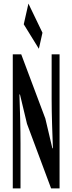

<svg xmlns="http://www.w3.org/2000/svg" viewBox="-20 -1047 401 1067"><path d="M51 -745V0H94V-247C94 -337 91 -439 88 -522H91L130 -359L264 0H311V-745H267V-498C267 -409 271 -302 274 -223H271L232 -388L98 -745ZM112 -912 196 -776 216 -865 138 -1027Z"/></svg>

Font: 寒蝉无机体 CompactMedium
Style: Regular
Weight: 500
Width: 3
Designer: ChillTanhei {Warren2060}; 
Source Han Sans {Ryoko NISHIZUKA 西塚涼子 (kana, bopomofo & ideographs); Paul D. Hunt (Latin, Gre
Foundry: ChillType&Adobe
Version: Version 1.000;Glyphs 3.1.1 (3135)